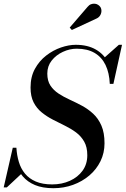

<svg xmlns="http://www.w3.org/2000/svg" viewBox="-49 -1002 679 1037"><path d="M239.5 14.5Q181 14.5 140.2 -2.5Q99.5 -19.5 74 -49.5Q48.5 -79.5 35.8 -119.2Q23 -159 20 -204H39.5Q42 -163.5 52.8 -127.5Q63.5 -91.5 86 -64.2Q108.5 -37 144.5 -21.5Q180.5 -6 233 -6Q285.5 -6 328.5 -25.5Q371.5 -45 397 -80.2Q422.5 -115.5 422.5 -163.5Q422.5 -207.5 405.8 -237Q389 -266.5 361.8 -286.8Q334.5 -307 301.8 -323Q269 -339 236.5 -355.8Q204 -372.5 176.5 -394.8Q149 -417 132.5 -449.2Q116 -481.5 116 -529.5Q116 -587 139.5 -630Q163 -673 200.5 -702Q238 -731 280.2 -745.5Q322.5 -760 360 -760Q424 -760 468.5 -734.5Q513 -709 537 -661.8Q561 -614.5 563.5 -549H544Q541.5 -608.5 521 -651Q500.5 -693.5 461.8 -716.2Q423 -739 365.5 -739Q327.5 -739 290.8 -722Q254 -705 230.2 -675Q206.5 -645 206.5 -604.5Q206.5 -565.5 223.2 -540Q240 -514.5 267.5 -496.5Q295 -478.5 328 -463.5Q361 -448.5 394 -430.8Q427 -413 454.5 -387.5Q482 -362 498.8 -323.5Q515.5 -285 515.5 -228Q515.5 -176 493.8 -131.5Q472 -87 433.5 -54.2Q395 -21.5 345.2 -3.5Q295.5 14.5 239.5 14.5ZM-29 10 20 -204H39.5L42 -146.5Q48.5 -123.5 55.5 -104.5Q62.5 -85.5 71.5 -68L-12 10ZM544 -549 547 -595Q541.5 -619.5 533.8 -641.8Q526 -664 512.5 -688.5L593 -760H610L563.5 -549ZM339 -840 327.5 -853 424 -965Q432.5 -975.5 442.8 -979.2Q453 -983 463 -982Q473 -981 481 -975.8Q489 -970.5 493.5 -963.5Q499.5 -953.5 498.8 -940.8Q498 -928 491 -917.5Q484 -907 471.5 -901.5Z"/></svg>

Font: Bodoni Moda 11pt Medium
Style: Italic
Weight: 500
Italic angle: -13°
Designer: Owen Earl
Foundry: indestructible type
Version: Version 2.004